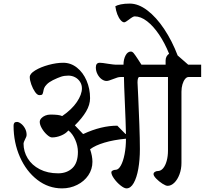

<svg xmlns="http://www.w3.org/2000/svg" viewBox="-20 -978 1142 1071"><path d="M1102.1 -617.2V-548.3H1031.2Q1021.5 -548.3 1012.5 -537.4Q1003.4 -526.4 997.8 -507.6Q992.2 -488.8 992.2 -466.3V-69.3Q992.2 -35.2 981.2 -5.6Q970.2 23.9 952.4 41.3Q934.6 58.6 915 58.6Q904.8 58.6 885.7 46.4Q866.7 34.2 851.6 18.6Q836.4 2.9 836.4 -6.8Q836.4 -14.2 843.8 -19Q851.1 -23.9 859.4 -23.9Q877 -23.9 889.9 -39.3Q902.8 -54.7 909.9 -80.8Q917 -106.9 917 -138.2V-548.3H754.9Q747.1 -542.5 747.1 -517.6Q748 -499.5 751.2 -433.3Q754.4 -367.2 757.3 -284.2Q760.3 -201.2 760.3 -146Q760.3 -86.4 751.5 -36.6Q742.7 13.2 725.8 43Q709 72.8 685.5 72.8Q672.9 72.8 652.3 56.4Q631.8 40 616.5 18.6Q601.1 -2.9 601.1 -17.1Q601.1 -22.5 608.2 -26.6Q615.2 -30.8 625 -30.8Q640.6 -30.8 653.8 -54.2Q667 -77.6 674.8 -117.4Q682.6 -157.2 682.6 -204.1H680.7Q613.8 -197.8 562.5 -182.4Q511.2 -167 483.4 -146H482.4Q495.6 -106.9 495.6 -75.7Q495.6 -34.2 472.7 -0.2Q449.7 33.7 410.6 53.2Q371.6 72.8 326.2 72.8Q250 72.8 188.2 25.1Q126.5 -22.5 91.1 -102.5Q55.7 -182.6 55.7 -276.9Q55.7 -287.6 60.1 -292.7Q64.5 -297.9 74.7 -297.9Q84.5 -297.9 97.4 -288.1Q110.4 -278.3 119.4 -261.7Q128.4 -245.1 128.4 -226.1Q128.4 -220.2 126.2 -214.4Q124 -208.5 119.1 -199.2Q111.3 -183.6 111.3 -177.2Q111.3 -132.8 134.5 -94.7Q157.7 -56.6 201.7 -33.9Q245.6 -11.2 304.2 -11.2Q353 -11.2 383.8 -40.3Q414.6 -69.3 414.6 -130.9Q414.6 -164.1 399.9 -197.8Q385.3 -231.4 362.8 -249.5H360.8Q345.7 -231.9 320.3 -221.7Q294.9 -211.4 270 -211.4Q258.8 -211.4 242.2 -226.3Q225.6 -241.2 213.6 -261.7Q201.7 -282.2 201.7 -297.9Q201.7 -308.6 210.2 -318.1Q218.8 -327.6 232.4 -333.3Q246.1 -338.9 261.2 -338.9Q309.1 -338.9 325.2 -331.1H327.6Q380.4 -367.2 408.7 -408.9Q437 -450.7 437 -485.4Q437 -504.9 426.8 -521.2Q416.5 -537.6 399.2 -546.9Q381.8 -556.2 361.3 -556.2Q338.9 -556.2 320.8 -550.3Q302.7 -544.4 274.9 -530.8Q252.9 -519.5 241.5 -507.8Q230 -496.1 226.6 -487.1Q223.1 -478 221.2 -466.3Q219.2 -455.6 215.8 -451.4Q212.4 -447.3 199.7 -447.3Q188 -447.3 175.5 -465.1Q163.1 -482.9 154.5 -507.1Q146 -531.2 146 -548.3Q146 -566.9 176.5 -585.4Q207 -604 251.2 -616Q295.4 -627.9 332.5 -627.9Q375 -627.9 409.2 -600.8Q443.4 -573.7 462.9 -528.3Q482.4 -482.9 482.4 -430.2Q482.4 -393.6 460.2 -356Q438 -318.4 397.5 -278.8L442.9 -231H445.8Q544.9 -276.9 634.3 -276.9L679.7 -231H682.6Q682.6 -251.5 680.4 -306.2Q678.2 -360.8 677.2 -386.2Q671.4 -517.1 671.4 -548.3H651.9Q644 -548.3 635.3 -545.7Q626.5 -543 611.3 -537.1Q597.2 -531.7 589.1 -529.1Q581.1 -526.4 574.2 -526.4Q560.5 -526.4 546.6 -536.6Q532.7 -546.9 523.7 -564.5Q514.6 -582 514.6 -602.1Q514.6 -627.9 536.6 -627.9Q549.3 -627.9 583.5 -622.1Q616.7 -617.2 625 -617.2H668.9Q668.9 -647 680.4 -668.7Q691.9 -690.4 710 -690.4Q718.3 -690.4 726.1 -680.9Q733.9 -671.4 749.5 -647.5Q760.3 -629.4 769 -617.2H903.8V-640.6Q903.8 -653.3 909.2 -663.1Q914.6 -672.9 923.3 -678.2Q898.9 -738.3 867.2 -785.4Q835.4 -832.5 800.3 -859.6Q765.1 -886.7 731 -886.7Q722.2 -886.7 699.2 -868.7Q691.4 -862.8 684.1 -858.2Q676.8 -853.5 672.9 -853.5Q663.6 -853.5 653.1 -865.5Q642.6 -877.4 634.5 -897.9Q626.5 -918.5 623.5 -942.4H622.1Q632.8 -949.2 653.8 -953.6Q674.8 -958 704.1 -958Q752 -958 801.8 -920.2Q851.6 -882.3 895.8 -816.2Q939.9 -750 971.2 -668L972.2 -667.5L1029.8 -617.2Z"/></svg>

Font: Dekko
Style: Regular
Weight: 400
Designer: Multiple
Foundry: Sorkin Type
Version: Version 2.001